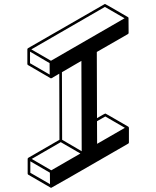

<svg xmlns="http://www.w3.org/2000/svg" viewBox="-20 -853 772 949"><path d="M233.4 75.2H231.4L120.1 10.7Q116.7 8.8 116.7 4.9V-67.9Q117.2 -71.3 120.1 -73.2L273.9 -162.1L272.9 -488.8L235.4 -466.8Q234.4 -466.8 233.9 -466.3H230Q230 -466.8 229.5 -466.8H228.5V-467.3L118.7 -531.2Q115.2 -533.2 115.2 -536.6V-609.4Q115.7 -612.8 118.2 -614.7Q497.1 -833.5 498.5 -833.5Q500.5 -833.5 556.6 -800.8L612.8 -768.1L613.3 -767.6H613.8L614.3 -766.6Q614.3 -766.1 614.7 -766.1V-765.1Q615.2 -765.1 615.2 -763.7V-763.2Q615.7 -763.2 615.7 -690.4Q615.7 -686.5 612.3 -684.6L458.5 -596.2L459.5 -269Q498.5 -292 500.5 -292Q502 -292 558.1 -259.3Q614.3 -226.6 614.7 -226.6V-226.1L616.2 -224.6L616.7 -222.2L617.2 -221.2V-148.9Q617.2 -145 613.8 -143.1Q235.8 75.2 233.4 75.2ZM460 -142.1 597.2 -221.2 500.5 -277.3 459.5 -253.9ZM225.6 -484.4 225.1 -541 128.4 -597.7V-540.5ZM231.9 -552.7 595.7 -762.7 498.5 -818.8 134.8 -608.9ZM227.1 57.1 226.6 0.5 129.9 -55.7V1ZM233.4 -11.2 377.4 -94.2 280.3 -150.4 136.7 -67.4ZM383.8 -105.5 382.3 -552.2 286.1 -496.1 287.1 -162.1Z"/></svg>

Font: 3D Isometric
Style: Bold
Weight: 700
Designer: GGBotNet
Foundry: GGBotNet
Version: 1.14